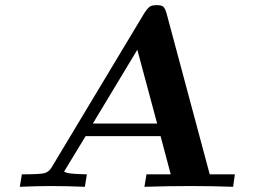

<svg xmlns="http://www.w3.org/2000/svg" viewBox="-20 -718 973 738"><path d="M56.2 0 64 -47.9H64.9Q133.8 -47.9 150.9 -52.5Q168 -57.1 178.2 -74.2L530.8 -661.1Q544.9 -684.1 554 -691.2Q563 -698.2 581.1 -698.2H584Q602.1 -698.2 608.6 -691.2Q615.2 -684.1 620.1 -667L786.1 -47.9H882.8L876 0Q794.9 -2.9 713.9 -2.9Q625 -2.9 535.2 0L543 -47.9H636.2L597.2 -194.8H309.1L226.1 -58.1Q235.8 -53.2 249 -51.5Q262.2 -49.8 285.6 -48.8Q309.1 -47.9 314 -47.9L306.2 0Q240.2 -2.9 172.9 -2.9Q126 -2.9 56.2 0ZM336.9 -243.2H584L507.8 -526.9Z"/></svg>

Font: CMU Serif Extra
Style: BoldSlanted
Weight: 700
Italic angle: -9.46001°
Version: Version 0.7.0